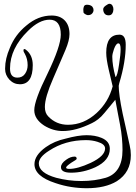

<svg xmlns="http://www.w3.org/2000/svg" viewBox="-20 -647 717 1014"><path d="M438 347Q397 347 355.5 340.5Q314 334 273 320Q162 284 162 220Q162 173 222 130Q267 98 327 85Q393 67 437 67Q482 67 516 81Q560 99 560 139Q560 200 484 236Q421 265 355 265Q302 265 302 236Q302 216 329 197Q352 180 374 180Q385 180 385 192Q385 196 357 212Q329 231 329 238Q329 245 346 245Q390 245 459 213Q535 177 535 137Q535 114 495 102Q467 93 434 93Q324 93 239 149Q185 183 185 216Q185 266 277 292Q308 300 341 304.5Q374 309 410 309Q446 309 478 304.5Q510 300 538 292Q627 265 627 145Q627 116 624 82.5Q621 49 614 12Q610 -10 603.5 -43Q597 -76 589 -120L532 -51Q515 -30 498 -17Q481 -4 466 3Q381 45 311 45Q260 45 213 16Q161 -18 161 -65Q161 -117 231 -258Q301 -403 301 -464Q301 -543 242 -543Q187 -543 128 -484Q33 -391 33 -286V-284Q33 -237 72 -237Q98 -237 112 -257Q126 -277 126 -303Q126 -336 111 -363Q104 -373 104 -381Q104 -388 108 -388Q112 -388 116 -385Q153 -357 153 -303Q153 -202 85 -202Q53 -202 30 -226Q7 -251 7 -282V-286Q7 -337 32 -394Q60 -464 119 -512Q181 -565 253 -565Q297 -565 322 -539Q347 -513 347 -467Q347 -434 326 -384Q315 -359 299 -321Q283 -283 261 -233Q239 -183 228 -145.5Q217 -108 217 -82Q217 -50 235 -32Q277 12 339 12Q422 12 490 -50Q553 -108 575 -191L554 -280Q548 -306 544.5 -328.5Q541 -351 541 -369Q541 -464 611 -464Q644 -464 644 -411Q644 -320 610 -208L607 -194Q607 -172 612 -135.5Q617 -99 628 -46Q633 -23 642.5 19Q652 61 665 121Q671 146 671 172Q671 263 597 310Q536 347 438 347ZM590 -240Q600 -244 609 -308Q613 -334 615 -353.5Q617 -373 617 -387Q617 -418 605 -418Q593 -418 582 -388Q578 -376 575.5 -366Q573 -356 573 -348Q573 -302 590 -240ZM554 -566Q539 -566 532 -575.5Q525 -585 525 -598Q525 -608 538.5 -617.5Q552 -627 557 -627Q568 -627 573.5 -618Q579 -609 579 -598Q579 -586 573 -576Q567 -566 554 -566ZM444 -567Q439 -567 430.5 -572Q422 -577 421 -581Q421 -584 420.5 -588Q420 -592 420 -596Q420 -605 423.5 -613.5Q427 -622 440 -622Q446 -622 450 -621Q463 -618 468.5 -610.5Q474 -603 474 -594Q474 -584 466.5 -575.5Q459 -567 444 -567Z"/></svg>

Font: Ole
Style: Regular
Weight: 400
Designer: Robert E. Leuschke
Foundry: Robert E. Leuschke
Version: Version 1.010; ttfautohint (v1.8.3)